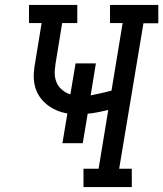

<svg xmlns="http://www.w3.org/2000/svg" viewBox="-20 -755 659 775"><path d="M317 0V-74H378L417 -311Q396 -306 375.5 -302Q355 -298 334 -296L314 -177H232L252 -297Q228 -301 206.5 -310.5Q185 -320 167.5 -334.5Q150 -349 137.5 -368.5Q125 -388 120 -411.5Q115 -435 116.5 -459.5Q118 -484 123 -509L148 -662H97V-735H292V-662H231L204 -497Q202 -484 201 -470.5Q200 -457 202 -444.5Q204 -432 209 -420.5Q214 -409 222.5 -400Q231 -391 242 -384Q253 -377 264 -374L285 -499H367L346 -370Q367 -374 388 -379Q409 -384 430 -389L475 -662H424V-735H619V-661H559L461 -74H512V0Z"/></svg>

Font: Iosevka Curly Slab ExObl
Style: Regular
Weight: 400
Width: 7
Italic angle: -9°
Monospace: yes
Designer: Belleve Invis
Foundry: Belleve Invis
Version: Version 11.1.0; ttfautohint (v1.8.3)